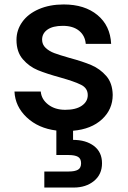

<svg xmlns="http://www.w3.org/2000/svg" viewBox="-20 -580 574 862"><path d="M308 7V48Q366 48 402 75.5Q438 103 438 153Q438 203 402 232.5Q366 262 311 262H179V190H288Q316 190 330 182Q344 174 344 153Q344 132 330 124Q316 116 288 116H233V6Q152 -4 100 -53Q48 -102 45 -169H163Q166 -134 196.5 -110.5Q227 -87 273 -87Q321 -87 347.5 -105.5Q374 -124 374 -153Q374 -184 344.5 -199Q315 -214 251 -232Q189 -249 150 -265Q111 -281 82.5 -314Q54 -347 54 -401Q54 -445 80 -481.5Q106 -518 154.5 -539Q203 -560 266 -560Q360 -560 417.5 -512.5Q475 -465 479 -383H365Q362 -420 335 -442Q308 -464 262 -464Q217 -464 193 -447Q169 -430 169 -402Q169 -380 185 -365Q201 -350 224 -341.5Q247 -333 292 -320Q352 -304 390.5 -287.5Q429 -271 457 -239Q485 -207 486 -154Q486 -89 438 -44.5Q390 0 308 7Z"/></svg>

Font: IBM-Poppins
Style: Poppins-Medium
Weight: 500
Designer: Mike Abbink, Paul van der Laan, Pieter van Rosmalen, Ben Mitchell, Mark Frömberg
Foundry: Bold Monday
Version: Version 1.1